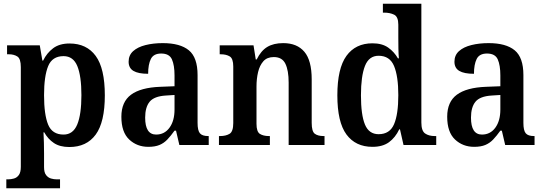

<svg xmlns="http://www.w3.org/2000/svg" viewBox="-20 -780 2930 1033"><path d="M14 233V185H23Q39 185 55 180.5Q71 176 81.5 161.5Q92 147 92 117V-419Q92 -464 73.5 -476Q55 -488 27 -488H18V-536H194L208 -454H212Q232 -495 266 -520.5Q300 -546 354 -546Q446 -546 495 -479Q544 -412 544 -267Q544 -123 495 -56Q446 11 353 11Q302 11 270 -10.5Q238 -32 218 -68H214Q217 -11 217 45V119Q217 148 228 162Q239 176 254.5 180.5Q270 185 286 185H303V233ZM322 -56Q373 -56 395.5 -110Q418 -164 418 -268Q418 -371 396 -424.5Q374 -478 322 -478Q261 -478 239 -424Q217 -370 217 -268Q217 -163 239 -109.5Q261 -56 322 -56Z M778 10Q717 10 675 -29.5Q633 -69 633 -152Q633 -232 685 -270.5Q737 -309 842 -313L919 -316V-374Q919 -429 905 -460.5Q891 -492 847 -492Q806 -492 791.5 -462.5Q777 -433 777 -383Q724 -383 698 -398.5Q672 -414 672 -448Q672 -483 696.5 -505Q721 -527 763 -537.5Q805 -548 856 -548Q949 -548 996 -509.5Q1043 -471 1043 -376V-119Q1043 -78 1055.5 -63Q1068 -48 1100 -48H1103V0H945L927 -77H919Q899 -49 880.5 -29.5Q862 -10 838 0Q814 10 778 10ZM820 -56Q865 -56 892 -93Q919 -130 919 -191V-269L872 -266Q809 -262 785 -232.5Q761 -203 761 -147Q761 -56 820 -56Z M1158 0V-48H1164Q1195 -48 1215 -60Q1235 -72 1235 -118V-422Q1235 -465 1216 -476.5Q1197 -488 1167 -488H1162V-536H1344L1356 -460H1361Q1384 -507 1418 -527.5Q1452 -548 1504 -548Q1578 -548 1617.5 -501.5Q1657 -455 1657 -353V-119Q1657 -73 1673.5 -60.5Q1690 -48 1721 -48H1726V0H1533V-336Q1533 -401 1515.5 -437Q1498 -473 1453 -473Q1417 -473 1397 -450.5Q1377 -428 1368.5 -392Q1360 -356 1360 -314V-114Q1360 -71 1378.5 -59.5Q1397 -48 1427 -48H1432V0Z M1984 10Q1893 10 1844 -56.5Q1795 -123 1795 -267Q1795 -412 1844 -479.5Q1893 -547 1984 -547Q2036 -547 2068.5 -524Q2101 -501 2121 -466H2126Q2124 -489 2123.5 -519Q2123 -549 2123 -576V-647Q2123 -690 2100.5 -701Q2078 -712 2047 -712H2040V-760H2247V-121Q2247 -76 2267 -62Q2287 -48 2319 -48H2327V0H2151L2132 -84H2128Q2107 -40 2073 -15Q2039 10 1984 10ZM2017 -58Q2077 -58 2100 -111.5Q2123 -165 2123 -268Q2123 -370 2100 -425Q2077 -480 2017 -480Q1965 -480 1943.5 -425Q1922 -370 1922 -267Q1922 -162 1943.5 -110Q1965 -58 2017 -58Z M2531 10Q2470 10 2428 -29.5Q2386 -69 2386 -152Q2386 -232 2438 -270.5Q2490 -309 2595 -313L2672 -316V-374Q2672 -429 2658 -460.5Q2644 -492 2600 -492Q2559 -492 2544.5 -462.5Q2530 -433 2530 -383Q2477 -383 2451 -398.5Q2425 -414 2425 -448Q2425 -483 2449.5 -505Q2474 -527 2516 -537.5Q2558 -548 2609 -548Q2702 -548 2749 -509.5Q2796 -471 2796 -376V-119Q2796 -78 2808.5 -63Q2821 -48 2853 -48H2856V0H2698L2680 -77H2672Q2652 -49 2633.5 -29.5Q2615 -10 2591 0Q2567 10 2531 10ZM2573 -56Q2618 -56 2645 -93Q2672 -130 2672 -191V-269L2625 -266Q2562 -262 2538 -232.5Q2514 -203 2514 -147Q2514 -56 2573 -56Z"/></svg>

Font: Noto Serif Sinhala SemiCondensed SemiBold
Style: Regular
Weight: 600
Width: 4
Designer: Jelle Bosma - Monotype Design Team
Foundry: Monotype Imaging Inc.
Version: Version 2.007; ttfautohint (v1.8.4.7-5d5b)